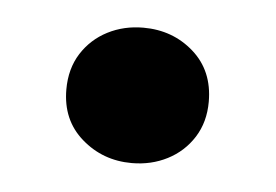

<svg xmlns="http://www.w3.org/2000/svg" viewBox="-28 -553 332 231"><g transform="rotate(5 137.5 -438.0)"><path d="M137.5 -356.5Q102.5 -356.5 77 -378.8Q51.5 -401 51.5 -438Q51.5 -463 63.2 -481.5Q75 -500 94.5 -510Q114 -520 137.5 -520Q173 -520 198.2 -497.8Q223.5 -475.5 223.5 -438Q223.5 -413.5 211.8 -395Q200 -376.5 180.5 -366.5Q161 -356.5 137.5 -356.5Z"/></g></svg>

Font: Geologica Medium
Style: Regular
Weight: 500
Designer: Sindre Bremnes, Frode Helland
Foundry: Monokrom Skriftforlag AS
Version: Version 1.010;gftools[0.9.28]